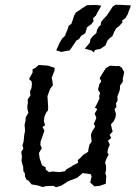

<svg xmlns="http://www.w3.org/2000/svg" viewBox="-20 -785 579 813"><path d="M217 8 207 2 176 3 160 7 143 1 128 -2 114 -4 101 -20 92 -24 86 -38 85 -52 79 -60 78 -80 75 -88 71 -105 73 -121 70 -142 79 -156 75 -169 80 -186 83 -216 86 -229 85 -247 84 -256 88 -273 89 -288 100 -307 96 -324V-338L98 -350L97 -364L109 -381L107 -399L113 -411L115 -427L114 -440L103 -450L118 -478V-492L129 -497L144 -510L184 -507L192 -504L211 -498V-487L199 -455L202 -441L204 -424L193 -410L188 -397L181 -378L183 -345L184 -330L183 -317L176 -309L168 -291L166 -271L171 -255L160 -247L168 -232L162 -214L152 -186L151 -171L157 -158L145 -137L148 -114L154 -97L158 -85L173 -77L174 -66L188 -56L202 -59L232 -56L255 -60L261 -68L281 -79L288 -84L311 -96L309 -107L320 -116L332 -129L353 -142L355 -156L359 -173L368 -185L365 -215L371 -230L383 -249L377 -261L383 -273L388 -286L381 -304L392 -323L382 -329L391 -346L401 -367L400 -379L404 -391L395 -405L400 -427L409 -441L402 -454L417 -479L428 -496L446 -507L474 -505L484 -506L495 -499L506 -480L500 -452V-439L488 -422V-408L485 -397L477 -377L478 -360L471 -347L473 -332L465 -323L471 -302L469 -288L462 -272L450 -259L453 -243L457 -228L444 -214L451 -201L437 -189L445 -173L437 -154L435 -139L440 -131L429 -109L425 -96L429 -83V-66L426 -50L430 -40L428 -7L402 2L380 4L362 -12L368 -39L363 -48L329 -52L326 -48L306 -32L293 -27L277 -21L264 -15L251 -6L239 1ZM377 -563 368 -571 339 -579 361 -605 362 -617 371 -630 388 -645 391 -659 399 -673 406 -678 408 -692 418 -704 433 -720 442 -734 458 -758 470 -765 502 -764 513 -763H522L534 -762L531 -752L526 -740L521 -725L517 -718L512 -709L497 -698L499 -691L486 -676L472 -665L463 -649L456 -632L444 -623L435 -613L430 -602L427 -593L420 -588L405 -578L394 -576L382 -573ZM240 -565 218 -572 225 -587 232 -603 244 -623 252 -630 256 -634 258 -642 266 -660 271 -676 282 -684 289 -703 293 -717 301 -732 315 -741 325 -748 336 -755 348 -763 381 -764H388L409 -761L404 -752L398 -742L393 -733L386 -719L374 -708L376 -695L367 -683L360 -678L347 -668V-663L341 -644L324 -634L315 -620L303 -613L294 -599L287 -589L281 -580L274 -571L258 -569Z"/></svg>

Font: Winky Rough Light
Style: Italic
Weight: 300
Italic angle: -8.97852°
Designer: Simon Atzbach
Foundry: typofactur
Version: Version 1.206; ttfautohint (v1.8.4.7-5d5b)